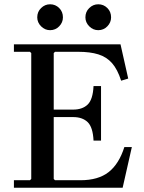

<svg xmlns="http://www.w3.org/2000/svg" viewBox="-20 -877 672 897"><path d="M45 0V-35H120L126 -41V-629L120 -635H45V-670H543L579 -510L546 -500Q529 -553 503.5 -582Q478 -611 439.5 -623Q401 -635 346 -635H237L231 -629V-320L186 -365H322Q365 -365 389.5 -388.5Q414 -412 417 -475H452V-220H417Q414 -283 389.5 -306.5Q365 -330 322 -330H186L231 -375V-41L237 -35H356Q439 -35 487.5 -73Q536 -111 561 -190H596L553 0ZM214 -736Q190 -736 172 -754Q154 -772 154 -796Q154 -822 172 -839.5Q190 -857 214 -857Q239 -857 256.5 -839.5Q274 -822 274 -796Q274 -772 256.5 -754Q239 -736 214 -736ZM439 -736Q415 -736 397 -754Q379 -772 379 -796Q379 -822 397 -839.5Q415 -857 439 -857Q464 -857 481.5 -839.5Q499 -822 499 -796Q499 -772 481.5 -754Q464 -736 439 -736Z"/></svg>

Font: Brygada 1918 Medium
Style: Regular
Weight: 500
Designer: Mateusz Machalski | Borys Kosmynka | Przemek Hoffer
Foundry: NIEPODLEGLA 2018
Version: Version 3.006